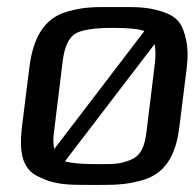

<svg xmlns="http://www.w3.org/2000/svg" viewBox="-20 -514 551 544"><path d="M509 -321C513 -353 512 -380 507 -402C498 -445 483 -467 440 -481C395 -495 370 -494 307 -494C244 -494 220 -495 170 -481C104 -462 73 -405 63 -321L42 -153C34 -82 43 -35 88 -14C135 10 169 10 245 10C307 10 334 10 382 -3C447 -21 478 -72 488 -153ZM389 -426 134 -92C131 -103 130 -119 133 -140L157 -336C162 -381 175 -408 194 -419C213 -430 249 -435 300 -435C344 -435 374 -432 389 -426ZM395 -140C390 -100 380 -74 352 -62C320 -48 300 -49 253 -49C209 -49 180 -52 164 -57L418 -389C421 -374 421 -356 419 -336Z"/></svg>

Font: Gamestation Display
Style: Italic
Weight: 400
Designer: Jonas Hecksher
Foundry: Jonas Hecksher, Playtypeª, e-types AS
Version: Version 1.003